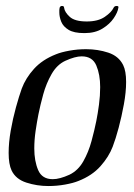

<svg xmlns="http://www.w3.org/2000/svg" viewBox="-20 -629 449 644"><path d="M142 -5Q104 -5 68.5 -16.5Q33 -28 19 -57Q9 -78 9 -116Q9 -151 16 -191Q23 -231 33.5 -269Q44 -307 53 -332Q66 -367 94 -398Q122 -429 168 -447Q185 -454 212.5 -459Q240 -464 269 -464Q308 -464 343 -452.5Q378 -441 393 -411Q403 -391 403 -354Q403 -320 395.5 -279Q388 -238 378 -200.5Q368 -163 358 -137Q345 -103 317 -71.5Q289 -40 243 -22Q226 -15 198.5 -10Q171 -5 142 -5ZM157 -28Q180 -28 213 -43Q242 -57 259.5 -88Q277 -119 287 -156Q297 -193 303 -223Q308 -248 312 -278Q316 -308 316 -337Q316 -379 303 -409.5Q290 -440 254 -440Q232 -440 199 -425Q171 -412 153 -380.5Q135 -349 125 -312.5Q115 -276 109 -246Q104 -221 99.5 -190.5Q95 -160 95 -131Q95 -89 108 -58.5Q121 -28 157 -28ZM262 -518Q228 -518 210 -529Q192 -540 185.5 -556Q179 -572 179 -587Q179 -592 179 -595.5Q179 -599 180 -603Q182 -609 188 -609Q195 -609 195 -603Q197 -588 214 -572.5Q231 -557 271 -557Q309 -557 331.5 -572.5Q354 -588 361 -603Q364 -609 371 -609Q379 -609 377 -603Q375 -588 361.5 -568Q348 -548 323.5 -533Q299 -518 264 -518Z"/></svg>

Font: Kings
Style: Regular
Weight: 400
Designer: Robert E. Leuschke
Foundry: Robert E. Leuschke
Version: Version 1.010; ttfautohint (v1.8.3)